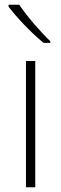

<svg xmlns="http://www.w3.org/2000/svg" viewBox="-20 -786 257 806"><path d="M61 -766H16V-758C48 -715 111 -648 163 -606H191V-613C149 -653 89 -723 61 -766ZM128 0V-530H89V0Z"/></svg>

Font: Noto Sans Lao ExtraLight
Style: Regular
Weight: 200
Designer: Monotype Design Team
Foundry: Monotype Imaging Inc.
Version: Version 2.003